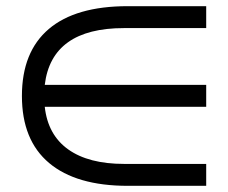

<svg xmlns="http://www.w3.org/2000/svg" viewBox="-20 -663 739 622"><path d="M394 -61Q227 -61 139 -135Q51 -209 51 -352Q51 -495 138 -569Q225 -643 394 -643H648V-572H382Q147 -572 125 -388H648V-317H125Q135 -226 201 -179Q267 -132 382 -132H648V-61Z"/></svg>

Font: korean115
Style: Regular
Weight: 400
Designer: Monotype Design Team
Foundry: Monotype Imaging Inc.
Version: Version 2.013